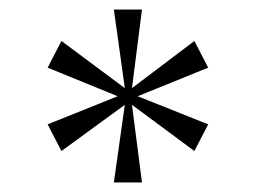

<svg xmlns="http://www.w3.org/2000/svg" viewBox="-20 -795 537 403"><path d="M242 -575 109 -478 80 -534 227 -593 80 -653 109 -709 242 -610 219 -775H278L257 -610L388 -709L417 -653L269 -593L417 -534L388 -478L257 -575L278 -412H219Z"/></svg>

Font: Be Vietnam Thin
Style: Regular
Weight: 100
Designer: Gabriel Lam
Foundry: TypeRant
Version: Version 4.000